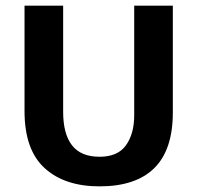

<svg xmlns="http://www.w3.org/2000/svg" viewBox="-20 -650 701 681"><path d="M67 -630H204V-253Q204 -175 235.5 -134.5Q267 -94 333 -94Q398 -94 427 -135Q456 -176 456 -241V-630H593V-251Q593 -119 527.5 -54Q462 11 333 11Q209 11 138 -54Q67 -119 67 -256Z"/></svg>

Font: Mukta
Style: Bold
Weight: 700
Designer: Girish Dalvi and Yashodeep Gholap
Foundry: Ek Type
Version: Version 2.538;PS 1.002;hotconv 16.6.51;makeotf.lib2.5.65220;